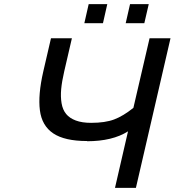

<svg xmlns="http://www.w3.org/2000/svg" viewBox="-20 -908 843 927"><path d="M399.9 -226.1V-227.1Q292.5 -227.1 237.3 -263.9Q182.1 -300.8 172.6 -375.5Q163.1 -450.2 189 -563L226.1 -723.1H327.1L290 -563Q278.8 -514.6 275.4 -477.8Q272 -440.9 277.3 -409.4Q282.7 -377.9 299.3 -357.7Q315.9 -337.4 345.9 -326.2Q376 -314.9 419.9 -314.9Q487.8 -314.9 531.2 -331.3Q574.7 -347.7 624 -387.2L702.1 -723.1H803.2L636.2 -1H535.2L598.1 -273.9Q522.9 -226.1 399.9 -226.1ZM477.1 -795.9H387.2L408.2 -888.2H498ZM676.8 -795.9H586.9L607.9 -888.2H698.2Z"/></svg>

Font: Perun
Style: Italic
Weight: 400
Italic angle: -12°
Foundry: Stefan Peev, Context Ltd
Version: Version 001.000